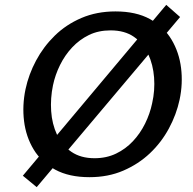

<svg xmlns="http://www.w3.org/2000/svg" viewBox="-20 -717 793 790"><path d="M131 53 74 6 664 -697 721 -647ZM348 12Q264 12 207 -19Q150 -50 118.5 -102Q87 -154 79 -218.5Q71 -283 85 -350Q98 -411 128.5 -468Q159 -525 205.5 -570.5Q252 -616 315 -643Q378 -670 455 -670Q540 -670 597 -638.5Q654 -607 685.5 -554.5Q717 -502 725 -437.5Q733 -373 719 -307Q706 -246 675 -188.5Q644 -131 597 -86.5Q550 -42 487.5 -15Q425 12 348 12ZM369 -66Q418 -66 457.5 -85Q497 -104 527 -136Q557 -168 577 -208.5Q597 -249 606 -292Q618 -345 614 -398Q610 -451 589.5 -495Q569 -539 531 -565.5Q493 -592 435 -592Q385 -592 346 -573Q307 -554 277 -522Q247 -490 227 -449.5Q207 -409 198 -366Q187 -313 190.5 -260Q194 -207 214.5 -163Q235 -119 273.5 -92.5Q312 -66 369 -66Z"/></svg>

Font: Ysabeau Infant SemiBold
Style: Italic
Weight: 600
Italic angle: -12°
Designer: Christian Thalmann (Catharsis Fonts)
Version: Version 2.002; featfreeze: ss01,ss02,lnum